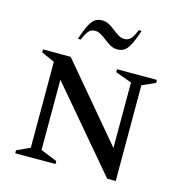

<svg xmlns="http://www.w3.org/2000/svg" viewBox="-114 -891 955 1000"><g transform="rotate(15 363.0 -391.0)"><path d="M56 0V-16L127 -49V-512L56 -544V-560H205L543 -159V-512L455 -544V-560H670V-544L599 -512V4H553L184 -431V-52L273 -16V0ZM217 -660Q235 -715 250 -742Q265 -769 280.5 -777.5Q296 -786 315 -786Q335 -786 352.5 -776.5Q370 -767 386 -754Q402 -741 418 -731.5Q434 -722 450 -722Q470 -722 483 -735Q496 -748 512 -786H527Q509 -731 494 -704Q479 -677 463.5 -668.5Q448 -660 429 -660Q409 -660 391.5 -669.5Q374 -679 358 -692Q342 -705 326 -714.5Q310 -724 294 -724Q274 -724 261 -711Q248 -698 232 -660Z"/></g></svg>

Font: Spectral SC Medium
Style: Regular
Weight: 500
Designer: Jean-Baptiste Levee
Foundry: Production Type
Version: Version 2.001